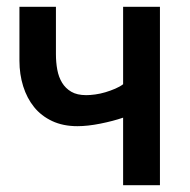

<svg xmlns="http://www.w3.org/2000/svg" viewBox="-20 -543 557 563"><path d="M449 0H341V-198Q312 -188 274.5 -180.5Q237 -173 207 -173Q165 -173 133 -188Q101 -203 80 -229Q59 -255 48 -290Q37 -325 37 -365V-523H144V-384Q144 -360 148 -338.5Q152 -317 162 -300.5Q172 -284 189 -274Q206 -264 233 -264Q244 -264 259 -266Q274 -268 289 -272.5Q304 -277 318 -283Q332 -289 341 -296V-523H449Z"/></svg>

Font: IngvarSans
Style: Regular
Weight: 600
Version: Version 3.000